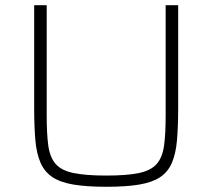

<svg xmlns="http://www.w3.org/2000/svg" viewBox="-20 -708 814 736"><path d="M388 8Q312 8 261.5 -0.5Q211 -9 181 -29Q151 -49 135.5 -84Q120 -119 115.5 -171Q111 -223 111 -296V-688H159V-265Q159 -195 165 -150.5Q171 -106 192.5 -80.5Q214 -55 260.5 -45Q307 -35 387 -35Q468 -35 514 -45Q560 -55 581.5 -80.5Q603 -106 609 -150.5Q615 -195 615 -265V-688H663V-296Q663 -223 658.5 -171Q654 -119 639 -84Q624 -49 594 -29Q564 -9 514 -0.5Q464 8 388 8Z"/></svg>

Font: Saira SemiExpanded ExtraLight
Style: Regular
Weight: 250
Width: 6
Designer: Hector Gatti with collaboration of the Omnibus-Type team
Foundry: Omnibus-Type
Version: Version 1.101